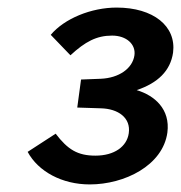

<svg xmlns="http://www.w3.org/2000/svg" viewBox="-20 -865 478 507"><path d="M114 -773 166 -719C205 -755 235 -771 276 -771C314 -771 339 -748 335 -719C330 -684 294 -659 246 -657L194 -655L184 -581L246 -579C292 -578 326 -554 320 -513C315 -478 282 -454 232 -454C185 -454 159 -470 127 -512L53 -464C81 -412 144 -378 217 -378C309 -378 410 -428 422 -515C430 -577 388 -613 341 -627C397 -646 430 -678 437 -726C446 -796 385 -845 288 -845C221 -845 150 -816 114 -773Z"/></svg>

Font: United Sans
Style: Bold Italic
Weight: 700
Italic angle: -8°
Designer: Pablo Impallari, Rodrigo Fuenzalida (Modified by Dan O. Williams)
Version: Version 1.000;PS 001.000;hotconv 1.0.88;makeotf.lib2.5.64775